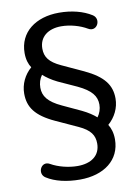

<svg xmlns="http://www.w3.org/2000/svg" viewBox="-97 -779 751 1032"><g transform="rotate(-10 278.0 -262.5)"><path d="M255 189C386 189 477 121 477 8C477 -27 468 -54 455 -74C494 -108 518 -156 518 -207C518 -280 482 -331 378 -380L261 -434C198 -463 177 -494 177 -539C177 -604 227 -640 297 -640C346 -640 399 -625 438 -602C484 -575 517 -643 475 -669C429 -698 367 -714 298 -714C171 -714 79 -646 79 -532C79 -497 88 -470 101 -451C62 -417 39 -369 39 -318C39 -244 74 -193 178 -145L296 -91C359 -62 379 -31 379 14C379 80 329 115 255 115C206 115 150 101 110 78C64 52 33 120 74 145C119 174 183 189 255 189ZM130 -334C130 -359 137 -382 151 -401C169 -385 194 -367 227 -351L328 -305C402 -270 427 -236 427 -190C427 -166 419 -143 405 -124C387 -140 362 -157 329 -173L228 -220C154 -254 130 -289 130 -334Z"/></g></svg>

Font: Nunito SemiBold
Style: Regular
Weight: 600
Designer: Vernon Adams
Foundry: Vernon Adams
Version: Version 3.602